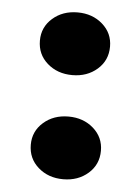

<svg xmlns="http://www.w3.org/2000/svg" viewBox="-42 -491 395 540"><g transform="rotate(5 156.0 -221.5)"><path d="M156 -280Q114 -280 85.5 -305Q57 -330 57 -369Q57 -407 85.5 -432Q114 -457 156 -457Q198 -457 226.5 -432Q255 -407 255 -369Q255 -330 226.5 -305Q198 -280 156 -280ZM156 14Q114 14 85.5 -11Q57 -36 57 -75Q57 -113 85.5 -138Q114 -163 156 -163Q198 -163 226.5 -138Q255 -113 255 -75Q255 -36 226.5 -11Q198 14 156 14Z"/></g></svg>

Font: Platypi SemiBold
Style: Regular
Weight: 600
Designer: David Sargent
Foundry: Bolt Cutter Type
Version: Version 1.200; ttfautohint (v1.8.4.7-5d5b)